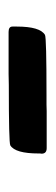

<svg xmlns="http://www.w3.org/2000/svg" viewBox="136 -494 127 438"><g transform="rotate(-90 199.0 -274.5)"><path d="M357.9 -309.1V-299.3Q357.9 -246.1 338.9 -234.9Q333 -231.4 201.7 -231.4H179.7L165 -231H80.6Q67.9 -231 67.9 -242.7L68.4 -246.1V-249.5Q68.4 -302.7 86.9 -314Q92.8 -317.4 224.6 -317.4L250 -317.9H345.7Q357.9 -317.9 357.9 -309.1Z"/></g></svg>

Font: Averia Libre
Style: Bold Italic
Weight: 700
Italic angle: -6.90001°
Version: Version 1.002